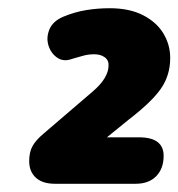

<svg xmlns="http://www.w3.org/2000/svg" viewBox="-20 -729 434 467"><path d="M114 -282Q83 -282 67 -297Q51 -312 51 -337Q51 -359 59 -373.5Q67 -388 86 -404L205 -506Q225 -523 234.5 -539Q244 -555 244 -569Q245 -582 235 -589.5Q225 -597 209 -597Q195 -597 182.5 -593.5Q170 -590 156 -586Q135 -578 119.5 -588.5Q104 -599 98 -618Q92 -637 100 -657Q108 -677 133 -688Q162 -700 190 -704.5Q218 -709 247 -709Q295 -709 328 -692Q361 -675 377.5 -647.5Q394 -620 394 -588Q394 -546 371.5 -513.5Q349 -481 293 -438L197 -360L196 -395H318Q378 -395 378 -350Q378 -319 360 -300.5Q342 -282 310 -282Z"/></svg>

Font: Nunito ExtraLight Black
Style: Italic
Weight: 900
Italic angle: -9°
Version: Version 3.602